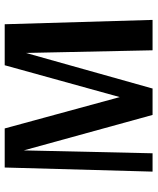

<svg xmlns="http://www.w3.org/2000/svg" viewBox="52 -704 653 796"><g transform="rotate(-90 378.0 -306.5)"><path d="M556 -525 409 -2V0H299L152 -534L140 0H64L81 -613H243L373 -136L505 -613H675L693 0H567Z"/></g></svg>

Font: Arya
Style: Bold
Weight: 700
Designer: Eduardo Rodriguez Tunni, Modular Infotech
Foundry: Eduardo Rodriguez Tunni, Modular Infotech
Version: Version 1.002